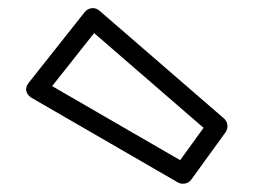

<svg xmlns="http://www.w3.org/2000/svg" viewBox="-20 -1306 622 470"><path d="M210.4 -1225 478.3 -993.1 421 -913.9 107.6 -1095.2ZM223.4 -1279.9C211.6 -1290.1 195.6 -1286.8 187.4 -1276.5L50.4 -1103.5C36.1 -1085.4 49 -1071.3 57.5 -1066.4L415.5 -859.4C425.7 -853.5 440.6 -855.7 448.2 -866.3L532.2 -982.3C539.5 -992.4 538.2 -1007.4 528.4 -1015.9Z"/></svg>

Font: Poland Can Into
Style: BigWritingsOLn
Weight: 700
Foundry: Cannot Into Space Fonts
Version: Version 0.92